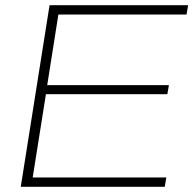

<svg xmlns="http://www.w3.org/2000/svg" viewBox="-20 -720 745 740"><path d="M60 0 171 -700H705L699 -664H205L162 -392H631L625 -357H157L106 -36H621L615 0Z"/></svg>

Font: Georama Extended ExtraLight
Style: Italic
Weight: 200
Width: 7
Italic angle: -9°
Designer: Jean-Baptiste Levee
Foundry: Production Type
Version: Version 1.000